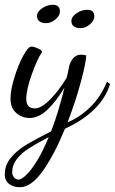

<svg xmlns="http://www.w3.org/2000/svg" viewBox="-40 -504 481 804"><path d="M-20 227Q-20 187 5.5 156.5Q31 126 68 103.5Q105 81 174 46Q204 -31 230 -137Q194 -78 158 -44Q122 -10 84 -10Q52 -10 28 -31Q4 -52 4 -91Q4 -127 20 -179Q36 -231 57 -270Q78 -309 92 -309Q101 -309 118.5 -301.5Q136 -294 136 -286Q116 -257 93 -192.5Q70 -128 70 -90Q70 -50 106 -50Q133 -50 169.5 -87Q206 -124 239 -178Q244 -195 249 -224Q253 -243 265.5 -259Q278 -275 300 -275Q309 -275 321 -272Q321 -245 298.5 -161Q276 -77 243 8Q293 -12 337 -54.5Q381 -97 408 -162L421 -152Q384 -35 232 35Q188 143 139.5 211.5Q91 280 43 280Q16 280 -2 266Q-20 252 -20 227ZM164 70Q111 98 80.5 117.5Q50 137 30.5 162Q11 187 11 218Q11 228 18 238Q25 248 38 248Q49 248 69 229.5Q89 211 114 171Q139 131 164 70ZM115 -437Q115 -455 136.5 -469.5Q158 -484 181 -484Q211 -484 211 -456Q211 -439 192.5 -423Q174 -407 152 -407Q136 -407 125.5 -414.5Q115 -422 115 -437ZM259 -416Q259 -434 280.5 -448.5Q302 -463 325 -463Q355 -463 355 -435Q355 -418 336.5 -402Q318 -386 296 -386Q280 -386 269.5 -393.5Q259 -401 259 -416Z"/></svg>

Font: Dancing Script
Style: Regular
Weight: 400
Designer: Pablo Impallari
Foundry: Pablo Impallari
Version: Version 2.000